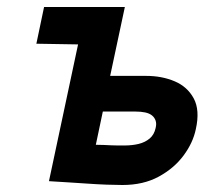

<svg xmlns="http://www.w3.org/2000/svg" viewBox="-20 -520 585 549"><path d="M106 -500 84 -395 204 -393H261L283 -500ZM398 -303H295L337 -500H226L120 -2Q120 -2 135.5 -1Q151 0 176 1.5Q201 3 229.5 5Q258 7 284.5 8Q311 9 330 9Q390 9 434 -15Q478 -39 505 -75.5Q532 -112 540 -151Q552 -205 534 -238.5Q516 -272 479.5 -287.5Q443 -303 398 -303ZM335 -104Q328 -104 318.5 -104Q309 -104 298.5 -104.5Q288 -105 276.5 -105.5Q265 -106 254 -106L274 -201H368Q383 -201 395 -198.5Q407 -196 414.5 -190Q422 -184 425 -175Q428 -166 425 -154Q421 -135 408 -124Q395 -113 376.5 -108.5Q358 -104 335 -104Z"/></svg>

Font: Advent Pro
Style: Bold Italic
Weight: 700
Italic angle: -12°
Designer: VivaRado, Andreas Kalpakidis
Foundry: VivaRado, Andreas Kalpakidis
Version: Version 3.000